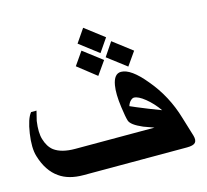

<svg xmlns="http://www.w3.org/2000/svg" viewBox="-120 -671 829 770"><g transform="rotate(-15 294.5 -285.5)"><path d="M335 -424.8 295.9 -369.1 218.8 -429.7 256.8 -484.4ZM460.9 -429.7 421.9 -374 343.8 -433.6 381.8 -490.2ZM366.2 -510.7 328.1 -455.1 249 -515.6 287.1 -571.3ZM507.8 -169.9Q484.4 -203.1 456.5 -225.6Q428.7 -248 411.1 -248Q404.3 -248 396.5 -240.2Q388.7 -232.4 384.8 -219.7Q401.4 -211.9 457 -189.5Q492.2 -175.8 507.8 -169.9ZM135.7 0Q74.2 0 36.1 -27.3Q-7.8 -57.6 -27.3 -123Q-38.1 -158.2 -29.3 -217.3Q-20.5 -276.4 -2 -298.8H20.5Q13.7 -273.4 10.7 -258.8Q3.9 -210.9 12.7 -182.6Q22.5 -149.4 43.9 -132.8Q74.2 -110.4 130.9 -110.4H460Q439.5 -118.2 417 -126Q369.1 -146.5 363.3 -166Q358.4 -181.6 352.5 -224.6Q344.7 -281.2 350.6 -315.4Q358.4 -361.3 387.7 -361.3Q428.7 -361.3 486.3 -291Q549.8 -215.8 578.1 -119.1L602.5 -39.1Q608.4 -18.6 600.1 -9.3Q591.8 0 565.4 0Z"/></g></svg>

Font: Thabit-Bold-Oblique
Style: Bold Oblique
Weight: 700
Designer: Regenerated by Nadim Shaikli
Foundry: MAK Alagha
Version: 0.01